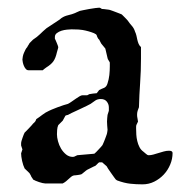

<svg xmlns="http://www.w3.org/2000/svg" viewBox="-20 -482 472 502"><path d="M239.3 -57.6Q237.3 -56.6 233.2 -52Q229 -47.4 226.6 -47.4L208 -38.1Q207 -37.6 204.8 -35.9Q202.6 -34.2 200 -32Q197.3 -29.8 195.3 -28.1Q193.4 -26.4 192.9 -26.4Q191.9 -25.9 189.2 -25.4Q186.5 -24.9 183.3 -24.4Q180.2 -23.9 177.5 -23.7Q174.8 -23.4 173.3 -23.4Q169.4 -22.5 166.3 -20Q163.1 -17.6 159.9 -14.4Q156.7 -11.2 152.8 -8.1Q148.9 -4.9 144 -2.4H97.7Q95.2 -2.4 91.1 -3.4Q86.9 -4.4 82.3 -5.9Q77.6 -7.3 73.2 -9.3Q68.8 -11.2 66.4 -12.7Q66.4 -13.7 63.7 -17.3Q61 -21 60.5 -23.4Q59.6 -24.4 59.1 -25.9Q57.6 -27.3 57.6 -28.8L44.4 -41.5Q40.5 -49.3 37.8 -61.3Q35.2 -73.2 35.2 -81.1L38.6 -91.3L35.2 -101.6V-107.4Q35.2 -109.9 36.4 -114Q37.6 -118.2 39.1 -122.3Q40.5 -126.5 42 -130.1Q43.5 -133.8 44.4 -135.3Q44.9 -135.7 48.1 -138.9Q51.3 -142.1 55.2 -146.2Q59.1 -150.4 62.3 -153.8Q65.4 -157.2 66.4 -158.7Q66.9 -158.7 70.1 -162.1Q73.2 -165.5 73.2 -166.5L74.2 -168.5Q74.7 -169.4 74.7 -170.4Q83 -175.8 90.8 -181.9Q98.6 -188 108.4 -192.4Q108.9 -192.9 115.5 -195.6Q122.1 -198.2 130.1 -201.4Q138.2 -204.6 146 -207Q153.8 -209.5 157.7 -210.4Q162.6 -212.9 168 -216.8Q173.3 -220.7 178.5 -224.1Q183.6 -227.5 188 -230.2Q192.4 -232.9 195.3 -232.9H208Q208.5 -232.9 210.9 -234.4Q211.9 -234.9 213.4 -235.8Q215.3 -236.3 222.9 -237.3Q230.5 -238.3 232.9 -238.3L239.3 -246.6Q242.7 -248.5 246.1 -249.8Q249.5 -251 252.4 -252.4Q255.4 -253.9 257.6 -256.6Q259.8 -259.3 261.2 -264.2Q264.6 -274.4 265.9 -285.9Q267.1 -297.4 267.1 -307.6V-318.4Q267.1 -319.3 264.2 -323.7Q261.2 -328.1 261.2 -330.1L255.4 -355L244.6 -368.2L239.3 -378.4Q237.3 -379.4 235.4 -383.3Q233.4 -387.2 232.9 -389.6Q231.9 -392.6 225.6 -395.3Q219.2 -397.9 211.4 -400.1Q203.6 -402.3 196 -403.6Q188.5 -404.8 185.5 -404.8Q184.6 -404.8 178 -405Q171.4 -405.3 167 -405.3Q162.6 -405.3 155 -404.5Q147.5 -403.8 140.6 -401.6Q133.8 -399.4 128.7 -395.5Q123.5 -391.6 123.5 -385.3V-380.9Q124 -379.9 125.5 -376.7Q127 -373.5 128.4 -369.9Q129.9 -366.2 131.1 -363Q132.3 -359.9 132.3 -358.9Q132.3 -356.9 131.1 -353.3Q129.9 -349.6 128.9 -345.7Q125.5 -330.1 119.6 -321.8Q113.8 -313.5 101.1 -305.7L95.2 -301.3Q93.3 -299.8 91.8 -298.3H54.7Q50.3 -298.3 47.4 -301.8Q44.4 -305.2 42.5 -309.8Q40.5 -314.5 39.6 -319.1Q38.6 -323.7 38.6 -326.2Q38.6 -329.1 39.6 -334Q40.5 -338.9 42.5 -343.5Q44.4 -348.1 46.6 -352.3Q48.8 -356.4 51.3 -358.9Q52.7 -362.3 54.7 -364.7Q55.7 -367.2 56.9 -368.7Q58.1 -370.1 58.6 -370.6L66.4 -378.4Q77.1 -385.3 84.5 -392.6Q91.8 -399.9 101.6 -408.2L135.7 -430.7Q140.6 -435.1 144.8 -437.3Q148.9 -439.5 153.3 -440.9Q157.7 -442.4 162.4 -443.4Q167 -444.3 173.3 -446.8Q173.8 -446.8 176 -447.8Q178.2 -448.7 180.7 -450Q183.1 -451.2 185.5 -452.1Q188 -453.1 189 -453.6Q191.4 -454.1 198.5 -455.6Q205.6 -457 213.6 -458.5Q221.7 -460 229 -460.9Q236.3 -461.9 239.3 -461.9Q241.7 -461.9 243.9 -460.2Q246.1 -458.5 247.1 -458.5Q248.5 -458.5 251.5 -458.3Q254.4 -458 257.6 -457.5Q260.7 -457 263.4 -456.8Q266.1 -456.5 267.1 -456.1Q270 -455.1 274.9 -453.4Q279.8 -451.7 284.7 -449.7Q289.6 -447.8 293.5 -446.3Q297.4 -444.8 298.3 -444.3Q298.8 -443.8 300.8 -441.9Q302.7 -439.9 305.4 -437.3Q308.1 -434.6 310.5 -432.1Q313 -429.7 314 -428.2Q319.3 -420.4 325 -414.1Q330.6 -407.7 333 -399.4Q335.4 -394.5 336.7 -388.9Q337.9 -383.3 339.1 -377.9Q340.3 -372.6 342.3 -367.7Q344.2 -362.8 348.6 -358.9V-328.6Q348.6 -296.4 346.4 -265.4Q344.2 -234.4 343.3 -201.7Q341.3 -196.8 339.8 -192.1Q338.4 -187.5 338.4 -181.6Q338.4 -177.2 339.6 -171.9Q340.8 -166.5 340.8 -164.1L336.4 -154.8Q335.9 -152.8 335.9 -150.9V-145.5Q335.9 -138.2 336.4 -129.9Q336.9 -121.6 338.9 -113.3Q340.8 -105 344.5 -97.7Q348.1 -90.3 355 -85.4Q357.4 -83.5 361.6 -79.8Q365.7 -76.2 367.7 -76.2H369.6Q374.5 -76.2 380.9 -77.9Q387.2 -79.6 394 -81.8Q400.9 -84 408 -85.9Q415 -87.9 421.9 -87.9Q431.2 -87.9 431.2 -82Q431.2 -66.4 425 -51.8Q418.9 -37.1 408.2 -25.6Q397.5 -14.2 383.3 -7.1Q369.1 0 352.5 0Q335.9 0 320.3 -1.7Q304.7 -3.4 286.1 -10.3L282.7 -12.7Q281.7 -13.7 278.1 -18.8Q274.4 -23.9 270.3 -29.8Q266.1 -35.6 262.7 -40.8Q259.3 -45.9 258.8 -47.4L247.1 -57.6H243.7ZM128.9 -130.9Q128.9 -123 131.6 -112.8Q134.3 -102.5 139.6 -93.5Q145 -84.5 152.8 -78.1Q160.6 -71.8 170.4 -71.8Q172.4 -71.8 173.8 -72.3Q175.3 -72.8 182.1 -76.2L226.6 -80.1Q228 -81.1 231.2 -84.2Q234.4 -87.4 237.5 -90.8Q240.7 -94.2 243.4 -97.2Q246.1 -100.1 247.1 -101.6Q247.6 -101.6 248.8 -104.5Q250 -107.4 252 -111.8Q253.9 -116.2 255.6 -121.1Q257.3 -126 258.8 -129.9Q259.8 -132.3 260.5 -137.2Q261.2 -142.1 261.2 -142.6Q260.7 -147.9 260.3 -153.3Q259.8 -158.7 259.8 -164.1Q259.8 -168.9 260.3 -173.1Q260.7 -177.2 261.2 -181.6L264.6 -192.4V-201.2Q264.6 -209.5 259.3 -216.3Q253.9 -223.1 243.7 -223.1Q235.4 -223.1 229.7 -219.5Q224.1 -215.8 216.8 -210.4Q214.4 -209 207 -205.3Q199.7 -201.7 191.7 -198Q183.6 -194.3 176.5 -190.9Q169.4 -187.5 167 -186.5L157.7 -181.6Q156.7 -181.6 153.8 -180.7Q150.9 -179.7 150.9 -179.2L144 -166.5L132.3 -154.8Q129.9 -149.4 129.4 -142.3Q128.9 -135.3 128.9 -130.9Z"/></svg>

Font: IM FELL English
Style: Regular
Weight: 400
Designer: Igino Marini
Foundry: Igino Marini
Version: 3.00